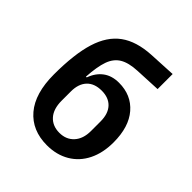

<svg xmlns="http://www.w3.org/2000/svg" viewBox="-203 -890 1046 1046"><g transform="rotate(45 320.0 -367.5)"><path d="M75 -288Q75 -445 105 -541.5Q135 -638 200.5 -685.5Q266 -733 375 -739L531 -747V-631L383 -624Q318 -621 281.5 -599Q245 -577 228.5 -530.5Q212 -484 207 -403H213Q231 -453 267.5 -480Q304 -507 358 -507Q453 -507 510 -441Q567 -375 567 -256Q567 -175 537 -114.5Q507 -54 451 -21Q395 12 321 12Q206 12 140.5 -65Q75 -142 75 -288ZM321 -84Q373 -84 404.5 -118.5Q436 -153 436 -213V-286Q436 -346 406 -378Q376 -410 322 -410Q266 -410 236 -378Q206 -346 206 -288V-217Q206 -153 237 -118.5Q268 -84 321 -84Z"/></g></svg>

Font: Writer SemiBold
Style: Regular
Weight: 600
Monospace: yes
Designer: Mike Abbink, Paul van der Laan, Pieter van Rosmalen
Foundry: Bold Monday
Version: Version 2.001 2020